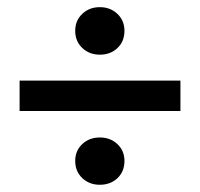

<svg xmlns="http://www.w3.org/2000/svg" viewBox="-20 -595 553 531"><path d="M34.2 -288.1V-372.1H479V-288.1ZM255.9 -84Q227.1 -84 207.5 -102.5Q188 -121.1 188 -149.9Q188 -178.2 207.5 -196.5Q227.1 -214.8 255.9 -214.8Q285.2 -214.8 304.7 -196.5Q324.2 -178.2 324.2 -149.9Q324.2 -120.6 304.9 -102.3Q285.6 -84 255.9 -84ZM255.9 -443.8Q227.1 -443.8 207.5 -462.4Q188 -481 188 -509.8Q188 -538.1 207.5 -556.6Q227.1 -575.2 255.9 -575.2Q285.2 -575.2 304.7 -556.6Q324.2 -538.1 324.2 -509.8Q324.2 -480.5 304.9 -462.2Q285.6 -443.8 255.9 -443.8Z"/></svg>

Font: Toshiba Sans Medium
Style: Regular
Weight: 500
Designer: Paul D. Hunt
Foundry: Toshiba Corporation
Version: Version 2.020;PS 2.0;hotconv 1.0.86;makeotf.lib2.5.63406